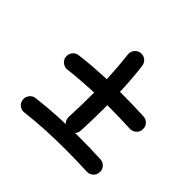

<svg xmlns="http://www.w3.org/2000/svg" viewBox="-130 -668 765 765"><g transform="rotate(45 253.0 -285.0)"><path d="M57.1 -310.5Q55.2 -325.2 64.5 -337.4Q73.7 -349.6 88.9 -351.1Q126.5 -356 162.8 -358.6Q199.2 -361.3 235.4 -362.8Q233.9 -394.5 231.4 -426.5Q229 -458.5 225.1 -491.2Q223.1 -505.9 232.4 -518.1Q241.7 -530.3 256.8 -532.2Q271.5 -534.2 283.7 -524.7Q295.9 -515.1 297.4 -500Q301.8 -465.3 304.4 -431.6Q307.1 -397.9 308.1 -364.3Q312.5 -364.3 316.9 -364.3Q379.9 -364.3 443.4 -361.3Q458.5 -360.8 468.8 -349.6Q479 -338.4 478 -322.8Q477.5 -307.6 466.3 -297.6Q455.1 -287.6 439.5 -288.1Q377.4 -291 316.9 -291Q313.5 -291 310.1 -291Q310.1 -281.7 310.1 -272Q310.1 -209.5 307.1 -145.5Q306.6 -130.4 295.7 -120.4Q284.7 -110.4 269 -110.8Q253.9 -111.8 243.9 -123Q233.9 -134.3 234.4 -149.4Q237.3 -211.9 237.3 -272Q237.3 -280.8 237.3 -289.6Q202.6 -288.1 168 -285.6Q133.3 -283.2 97.7 -278.8Q83 -276.9 70.8 -286.1Q58.6 -295.4 57.1 -310.5ZM56.6 -68.4Q54.7 -83 64 -95.2Q73.2 -107.4 88.4 -108.9Q147.5 -116.2 203.9 -119.1Q260.3 -122.1 316.4 -122.1Q379.4 -122.1 442.9 -119.1Q458 -118.7 468.3 -107.4Q478.5 -96.2 477.5 -80.6Q477.1 -65.4 465.8 -55.4Q454.6 -45.4 439 -45.9Q377 -48.8 316.4 -48.8Q261.7 -48.8 207.8 -46.1Q153.8 -43.5 97.2 -36.6Q82.5 -34.7 70.3 -43.9Q58.1 -53.2 56.6 -68.4Z"/></g></svg>

Font: Mikhak-DS2-FD Regular
Style: Regular
Weight: 400
Designer: Amin Abedi
Version: Version 3.4